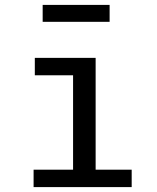

<svg xmlns="http://www.w3.org/2000/svg" viewBox="-20 -763 640 783"><path d="M427 -674H154V-743H427ZM517 0H117V-71H278V-456H122V-527H370V-71H517Z"/></svg>

Font: Wlorlttqgufhjawjgtejqphaquk
Style: Regular
Weight: 400
Monospace: yes
Designer: Carrois Corporate & Edenspiekermann
Foundry: Carrois Corporate GbR & Edenspiekermann AG
Version: Version 2.001